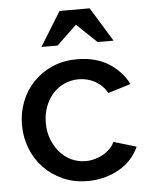

<svg xmlns="http://www.w3.org/2000/svg" viewBox="-54 -796 665 851"><g transform="rotate(-5 278.5 -371.0)"><path d="M303 10Q242 10 192.5 -12Q143 -34 107.5 -71Q72 -108 52.5 -157.5Q33 -207 33 -262Q33 -317 52 -366Q71 -415 106.5 -452Q142 -489 191 -510.5Q240 -532 302 -532Q383 -532 440.5 -496.5Q498 -461 528 -402L427 -371Q408 -405 374.5 -424Q341 -443 300 -443Q267 -443 237 -429.5Q207 -416 185.5 -392Q164 -368 151.5 -335Q139 -302 139 -262Q139 -223 152 -189.5Q165 -156 187 -131Q209 -106 238 -92.5Q267 -79 301 -79Q322 -79 343 -85Q364 -91 381 -101Q398 -111 411 -124.5Q424 -138 430 -153L531 -123Q518 -94 496.5 -69.5Q475 -45 445 -27.5Q415 -10 379 0Q343 10 303 10ZM243 -752H377L470 -600H399L310 -685L221 -600H149Z"/></g></svg>

Font: Rising Sun Medium
Style: Regular
Weight: 500
Designer: Matt McInerney, Pablo Impallari, Rodrigo Fuenzalida (Raleway font), Stephen Hutchings (Greek), Cristiano Sobral (main ch
Foundry: The Rising Sun Project Authors
Version: Version 4.327; ttfautohint (v1.8.4.7-5d5b-dirty)